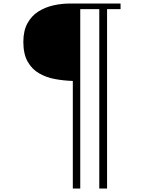

<svg xmlns="http://www.w3.org/2000/svg" viewBox="-20 -873 821 1084"><path d="M391.1 191.4V-416Q340.8 -417.5 291.3 -426.5Q241.7 -435.5 201.2 -458.7Q160.6 -481.9 136.2 -524.9Q111.8 -567.9 111.8 -636.2Q111.8 -699.2 134.8 -741.2Q157.7 -783.2 196 -807.6Q234.4 -832 280.8 -842.5Q327.1 -853 373.5 -853H660.6V-821.3H584.5V191.4H540.5V-821.3H433.1V191.4Z"/></svg>

Font: Nuosu SIL
Style: Regular
Weight: 400
Designer: Peter Constable, Alex Kotlar, Peter Martin
Foundry: SIL International
Version: Version 2.300